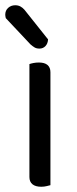

<svg xmlns="http://www.w3.org/2000/svg" viewBox="-32 -703 293 731"><path d="M80 -343H160V2Q156 3 146 5.5Q136 8 125 8Q103 8 91.5 -1.5Q80 -11 80 -29ZM160 -292H80V-459Q85 -461 95 -463Q105 -465 116 -465Q138 -465 149 -455.5Q160 -446 160 -428ZM84 -534 -10 -634Q-11 -638 -11.5 -641.5Q-12 -645 -12 -647Q-12 -663 -1 -673Q10 -683 26 -683Q37 -683 45.5 -678.5Q54 -674 61 -666L151 -553Q150 -537 141 -527.5Q132 -518 118 -518Q107 -518 99.5 -522.5Q92 -527 84 -534Z"/></svg>

Font: Baloo Tamma 2
Style: Regular
Weight: 400
Designer: Divya Kowshik, Shuchita Grover and Ek Type
Foundry: Ek Type
Version: Version 1.700